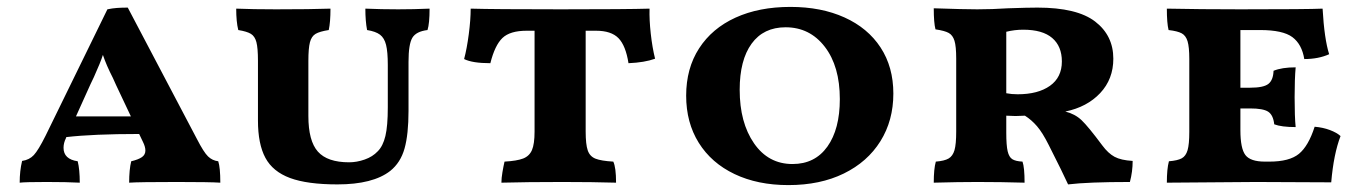

<svg xmlns="http://www.w3.org/2000/svg" viewBox="-20 -527 3948 556"><path d="M618 2Q588 0 492 0Q383 0 354 2Q354 -36 360 -60Q381 -65 391 -72Q401 -79 401 -91Q401 -102 394 -116L383 -139Q250 -139 172 -130L171 -127Q164 -113 164 -99Q164 -66 205 -60Q211 -36 211 2Q173 0 115 0Q54 0 37 2Q37 -32 44 -61Q65 -64 78 -78Q91 -92 112 -134L291 -500Q305 -503 319 -504Q333 -505 350 -505L550 -125Q570 -86 582.5 -74Q595 -62 612 -60Q618 -42 618 2ZM359 -190 316 -281 307 -301Q288 -338 278 -368Q271 -346 252 -304L242 -283L200 -190Z M727 -178V-351Q727 -388 722.5 -405Q718 -422 706.5 -429Q695 -436 670 -440Q664 -464 664 -502Q712 -500 779 -500Q881 -500 937 -502Q937 -463 932 -440Q906 -436 894 -429Q882 -422 877.5 -404.5Q873 -387 873 -351V-191Q873 -119 900.5 -88Q928 -57 991 -57Q1013 -57 1036 -65Q1059 -73 1074 -89Q1089 -104 1096 -133Q1103 -162 1103 -216V-339Q1103 -377 1098 -397Q1093 -417 1080.5 -426.5Q1068 -436 1043 -440Q1038 -466 1038 -502Q1084 -500 1133 -500Q1178 -500 1224 -502Q1224 -459 1218 -440Q1185 -436 1174 -417.5Q1163 -399 1163 -348V-206Q1163 -138 1151.5 -97Q1140 -56 1110 -32Q1060 7 957 7Q870 7 820 -11.5Q770 -30 748.5 -70Q727 -110 727 -178Z M1877 -357Q1847 -346 1800 -344Q1792 -395 1771 -416.5Q1750 -438 1706 -438H1676V-146Q1676 -109 1682 -91.5Q1688 -74 1704.5 -67.5Q1721 -61 1756 -59Q1764 -42 1764 2Q1696 0 1609 0Q1506 0 1432 2Q1432 -11 1435 -28.5Q1438 -46 1441 -59Q1477 -61 1495 -68Q1513 -75 1520.5 -92.5Q1528 -110 1528 -146V-438H1505Q1457 -438 1435 -417Q1413 -396 1400 -344Q1348 -344 1324 -356Q1332 -386 1337.5 -428Q1343 -470 1343 -502Q1410 -500 1604 -500Q1795 -500 1861 -502Q1860 -470 1864.5 -429.5Q1869 -389 1877 -357Z M1967 -250Q1967 -329 2004.5 -387Q2042 -445 2110 -476Q2178 -507 2269 -507Q2358 -507 2425.5 -476.5Q2493 -446 2530 -389.5Q2567 -333 2567 -256Q2567 -178 2529.5 -118Q2492 -58 2423.5 -24.5Q2355 9 2263 9Q2174 9 2107 -23Q2040 -55 2003.5 -113.5Q1967 -172 1967 -250ZM2412 -240Q2412 -335 2368.5 -391.5Q2325 -448 2255 -448Q2191 -448 2156.5 -400.5Q2122 -353 2122 -267Q2122 -172 2163.5 -112Q2205 -52 2275 -52Q2340 -52 2376 -102.5Q2412 -153 2412 -240Z M3260 -61Q3260 -30 3252 0Q3131 0 3073 7Q3059 -24 3017 -107Q2999 -143 2983 -161.5Q2967 -180 2948 -192L2921 -191L2894 -192V-143Q2894 -106 2898 -89Q2902 -72 2911.5 -66Q2921 -60 2941 -59Q2947 -42 2947 2Q2879 0 2810 0Q2756 0 2684 2Q2684 -38 2690 -59Q2715 -61 2727 -68Q2739 -75 2744 -92Q2749 -109 2749 -146V-357Q2749 -393 2744 -409Q2739 -425 2727.5 -431.5Q2716 -438 2689 -442Q2684 -461 2684 -503Q2771 -500 2810 -500Q2853 -500 2899 -503Q2957 -505 2984 -505Q3099 -505 3151.5 -464.5Q3204 -424 3204 -357Q3204 -298 3166 -257.5Q3128 -217 3065 -204Q3093 -197 3112 -179Q3131 -161 3172 -106Q3189 -83 3207.5 -73Q3226 -63 3260 -61ZM3055 -349Q3055 -393 3027 -417Q2999 -441 2943 -441Q2918 -441 2894 -435V-257Q2909 -254 2927 -254Q2986 -254 3020.5 -278.5Q3055 -303 3055 -349Z M3862 -133Q3842 -81 3835 1L3617 0L3359 2Q3359 -38 3365 -60Q3390 -62 3402 -68.5Q3414 -75 3419 -92Q3424 -109 3424 -145V-356Q3424 -391 3419 -407.5Q3414 -424 3402 -430.5Q3390 -437 3364 -440Q3359 -460 3359 -502Q3455 -500 3572 -500Q3767 -500 3810 -502Q3815 -414 3829 -370Q3798 -356 3757 -356Q3750 -399 3722.5 -419.5Q3695 -440 3629 -440H3572V-273H3600Q3639 -273 3653 -284Q3667 -295 3668 -322Q3692 -332 3732 -332Q3729 -298 3729 -246Q3729 -189 3732 -159Q3691 -159 3670 -167Q3667 -194 3652.5 -203.5Q3638 -213 3600 -213H3572V-150Q3572 -97 3586.5 -78Q3601 -59 3643 -59H3656Q3714 -59 3741.5 -81.5Q3769 -104 3787 -160Q3811 -158 3831 -150.5Q3851 -143 3862 -133Z"/></svg>

Font: Vollkorn SC
Style: Bold
Weight: 700
Designer: Friedrich Althausen
Foundry: Friedrich Althausen
Version: Version 4.015